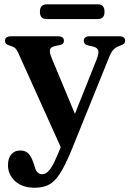

<svg xmlns="http://www.w3.org/2000/svg" viewBox="-20 -644 610 902"><path d="M347 -73 272 62 67.5 -391.5Q59 -411.5 49.8 -418.8Q40.5 -426 21 -431.5Q11.5 -434.5 7.5 -439.5Q3.5 -444.5 3.5 -452.5Q3.5 -462.5 10.8 -468Q18 -473.5 30 -473.5H254Q266.5 -473.5 273.5 -468Q280.5 -462.5 280.5 -452.5Q280.5 -444.5 276 -439.5Q271.5 -434.5 260 -432L241.5 -428.5Q218.5 -423.5 214.8 -411.5Q211 -399.5 223.5 -369.5ZM252 79.5 284 2 301.5 -33 433.5 -363.5Q445.5 -393 441.5 -407Q437.5 -421 414.5 -426L394 -430.5Q383 -433.5 378.2 -439Q373.5 -444.5 373.5 -452.5Q373.5 -462.5 380.5 -468Q387.5 -473.5 399.5 -473.5H541.5Q554 -473.5 561 -468Q568 -462.5 568 -452.5Q568 -445.5 563.8 -440.2Q559.5 -435 548.5 -431Q526.5 -424 514.5 -412.2Q502.5 -400.5 491.5 -372.5L313 68.5Q285 135.5 261 172.5Q237 209.5 209.5 223.8Q182 238 143 238Q85 238 51.2 207.2Q17.5 176.5 17.5 131.5Q17.5 99 33.2 81Q49 63 75 63Q100.5 63 114.2 78.2Q128 93.5 136.5 119.5L143 138.5Q147 156.5 156 165.5Q165 174.5 176.5 174.5Q189 174.5 199.5 167.2Q210 160 222.8 139.8Q235.5 119.5 252 79.5ZM167.5 -589Q167.5 -606.5 175.5 -615Q183.5 -623.5 198.5 -623.5H440Q455 -623.5 463 -615.2Q471 -607 471 -589Q471 -571 463 -562.8Q455 -554.5 440 -554.5H198.5Q183.5 -554.5 175.5 -563Q167.5 -571.5 167.5 -589Z"/></svg>

Font: Fraunces SemiBold
Style: Regular
Weight: 600
Version: Version 1.000;[b76b70a41]